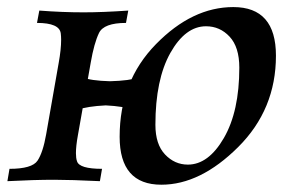

<svg xmlns="http://www.w3.org/2000/svg" viewBox="-20 -502 802 532"><path d="M256.8 0Q176.8 -3.9 129.9 -3.9Q75.2 -3.9 0.5 0L6.3 -34.2Q68.8 -34.2 84 -56.9Q99.1 -79.6 107.9 -129.9L142.6 -327.6Q149.4 -365.2 149.4 -391.6Q149.4 -400.9 148.4 -409.2Q145 -438.5 82.5 -438.5L88.9 -472.7Q152.3 -467.8 211.9 -467.8Q264.2 -467.8 335.4 -472.7L329.1 -438.5Q267.6 -438.5 254.2 -410.4Q240.7 -382.3 231.4 -328.6L195.8 -127Q190.4 -97.2 190.4 -77.6Q190.4 -63.5 193.4 -55.2Q199.7 -34.2 262.7 -34.2ZM500.5 -45.9Q557.6 -45.9 600.3 -119.6Q643.1 -193.4 643.1 -314.5Q643.1 -371.6 616.2 -400.4Q589.4 -429.2 550.8 -429.2Q493.7 -429.2 452.1 -355.5Q410.6 -281.7 410.6 -156.2Q410.6 -102.1 437.3 -74Q463.9 -45.9 500.5 -45.9ZM427.2 9.8Q311.5 9.8 311.5 -123Q311.5 -276.9 412.1 -379.6Q512.7 -482.4 626.5 -482.4Q744.6 -482.4 744.6 -347.7Q744.6 -198.7 639.9 -94.5Q535.2 9.8 427.2 9.8ZM362.3 -136.2Q364.7 -150.4 364.7 -161.6Q364.7 -190.9 347.7 -197.8Q323.2 -207.5 272.9 -210Q222.2 -207.5 194.6 -197.8Q167 -188 158.2 -136.2L121.6 -137.2Q140.1 -217.3 145.3 -254.9Q150.4 -292.5 152.3 -334L189.9 -336.9L189 -322.3Q189 -295.4 207.5 -288.1Q231 -278.3 284.7 -276.9Q339.4 -278.3 366.2 -287.8Q393.1 -297.4 401.4 -336.9L437.5 -334Q419.4 -273.4 413.1 -237.5Q406.7 -201.7 399.4 -137.2Z"/></svg>

Font: Kelvinch
Style: Italic
Weight: 400
Italic angle: -10°
Designer: Paul James Miller
Foundry: High-Logic / Made with FontCreator
Version: Version 3.40;July 22, 2017;FontCreator 11.0.0.2388 64-bit